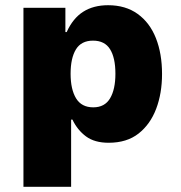

<svg xmlns="http://www.w3.org/2000/svg" viewBox="-20 -537 693 737"><path d="M70 180V-507H231V-414H236Q260 -467 299.5 -492Q339 -517 395 -517Q462 -517 508.5 -483.5Q555 -450 578.5 -390.5Q602 -331 602 -253Q602 -179 579.5 -119.5Q557 -60 512 -24.5Q467 11 397 11Q343 11 310 -13.5Q277 -38 258 -78H253V180ZM338 -125Q382 -125 402.5 -159.5Q423 -194 423 -254Q423 -315 402.5 -348Q382 -381 337 -381Q292 -381 271.5 -347.5Q251 -314 251 -254Q251 -194 272 -159.5Q293 -125 338 -125Z"/></svg>

Font: Nunito Sans 7pt SemiCondensed Black
Style: Regular
Weight: 900
Width: 4
Designer: Vernon Adams
Foundry: Vernon Adams
Version: Version 3.101;gftools[0.9.27]